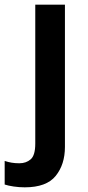

<svg xmlns="http://www.w3.org/2000/svg" viewBox="-73 -562 376 822"><path d="M33 240Q9 240 -14.5 236.5Q-38 233 -53 228V127Q-38 132 -23 134.5Q-8 137 10 137Q39 137 58.5 120Q78 103 78 53V-542H205V67Q205 142 165.5 191Q126 240 33 240Z"/></svg>

Font: Noto Sans Lao Looped SemiBold
Style: Regular
Weight: 600
Designer: Mark Frömberg, Ben Mitchell
Foundry: The Fontpad Ltd
Version: Version 1.002; ttfautohint (v1.8.4.7-5d5b)